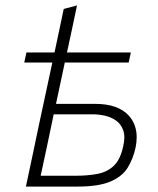

<svg xmlns="http://www.w3.org/2000/svg" viewBox="-20 -688 582 708"><path d="M75.5 0Q87.5 -55.5 98.5 -107.8Q109.5 -160 122 -220L173 -457.5H69.5L77.5 -494.5H181Q190 -536.5 198.2 -575.2Q206.5 -614 215 -655L264 -668L245.5 -580.5Q237 -542 227 -494.5H462.5L454.5 -457.5H219L186.5 -305H331Q416.5 -305 456 -260.5Q484 -228.5 484 -182Q484 -164 480 -144Q471 -102.5 451 -70Q431 -37.5 387.8 -18.8Q344.5 0 265 0ZM130 -40H260.5Q304 -40 339.5 -46.8Q375 -53.5 399.5 -76.5Q424 -99.5 434.5 -149.5Q438.5 -167 438.5 -181.5Q438.5 -196.5 434 -208.5Q425.5 -231.5 407.2 -244Q389 -256.5 366 -261.5Q343 -266.5 322 -266.5H178Q165 -203.5 153.5 -149.5Q141.5 -95 130 -40Z"/></svg>

Font: Heraclito ExtraLight
Style: Italic
Weight: 200
Italic angle: -12°
Designer: Kostas Bartsokas (font) & Cristiano Sobral (main changes)
Foundry: Kostas Bartsokas (font) & Cristiano Sobral (main changes)
Version: Version 1.00;July 8, 2020;FontCreator 13.0.0.2655 64-bit